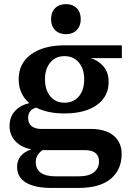

<svg xmlns="http://www.w3.org/2000/svg" viewBox="-20 -736 647 944"><path d="M357.2 -588.1Q337.4 -567.9 304.2 -567.9Q271 -567.9 251 -588.1Q231 -608.4 231 -642.1Q231 -675.8 251 -695.8Q271 -715.8 304.2 -715.8Q337.4 -715.8 357.2 -695.8Q377 -675.8 377 -642.1Q377 -608.4 357.2 -588.1ZM231 188Q151.9 188 107.9 161.9Q64 135.7 64 84Q64 22.9 133.8 -2Q84.5 -11.2 55.7 -41.7Q26.9 -72.3 26.9 -116.2Q26.9 -160.6 53.2 -189.7Q79.6 -218.8 124 -229Q71.8 -274.4 71.8 -346.2Q71.8 -424.3 132.8 -468.8Q193.8 -513.2 298.8 -513.2H579.1V-450.2H425.8Q463.4 -439 488.8 -409.4Q514.2 -379.9 514.2 -333Q514.2 -261.2 456.1 -219.7Q397.9 -178.2 296.9 -178.2Q214.4 -178.2 158.2 -207Q118.2 -195.8 118.2 -155.8Q118.2 -129.9 135 -116Q151.9 -102.1 183.1 -102.1H425.8Q499 -102.1 538.6 -69.1Q578.1 -36.1 578.1 21Q578.1 98.1 524.7 143.1Q471.2 188 366.2 188ZM296.9 -231Q341.8 -231 367.9 -262.2Q394 -293.5 394 -346.2Q394 -397.5 367.7 -428.7Q341.3 -460 296.9 -460Q253.4 -460 227.3 -428.7Q201.2 -397.5 201.2 -346.2Q201.2 -293.9 227.3 -262.5Q253.4 -231 296.9 -231ZM253.9 130.9H367.2Q417 130.9 441.9 110.8Q466.8 90.8 466.8 58.1Q466.8 2 396 2H189Q155.8 25.9 155.8 60.1Q155.8 130.9 253.9 130.9Z"/></svg>

Font: Montagu Slab 144pt Medium
Style: Regular
Weight: 500
Designer: Florian Karsten
Foundry: Florian Karsten
Version: Version 1.000